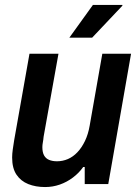

<svg xmlns="http://www.w3.org/2000/svg" viewBox="-20 -743 562 775"><path d="M162 12Q124 12 94 0Q64 -12 46.5 -38Q29 -64 29 -107Q29 -122 31.5 -139.5Q34 -157 37 -176L99 -526H216L156 -191Q155 -179 153 -168.5Q151 -158 151 -149Q151 -128 158 -115.5Q165 -103 178.5 -97.5Q192 -92 210 -92Q233 -92 254 -101Q275 -110 292.5 -128.5Q310 -147 323 -174Q336 -201 342 -236L393 -526H509L417 0H322V-69H316Q299 -45 274.5 -26.5Q250 -8 221.5 2Q193 12 162 12ZM260 -591 355 -723H474V-720L352 -591Z"/></svg>

Font: Archivo SemiCondensed SemiBold
Style: Italic
Weight: 600
Width: 4
Italic angle: -10°
Designer: Hector Gatti
Foundry: Omnibus-Type
Version: Version 2.001